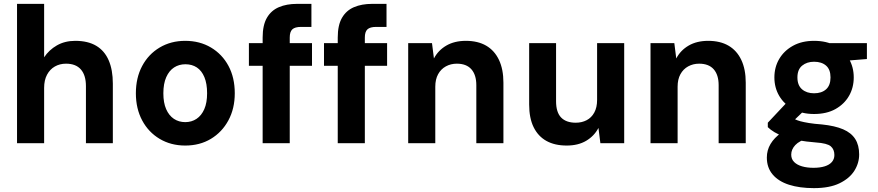

<svg xmlns="http://www.w3.org/2000/svg" viewBox="-20 -740 4538 992"><path d="M68 0V-720H208V-444Q233 -482 274 -505.5Q315 -529 369 -529Q434 -529 477 -503.5Q520 -478 541.5 -428.5Q563 -379 563 -308V0H424V-295Q424 -351 398 -381Q372 -411 321 -411Q289 -411 263.5 -396.5Q238 -382 223 -354Q208 -326 208 -286V0Z M937 12Q863 12 805 -22.5Q747 -57 714.5 -118Q682 -179 682 -258Q682 -338 714.5 -399Q747 -460 805 -494.5Q863 -529 937 -529Q1012 -529 1070 -494.5Q1128 -460 1160.5 -399.5Q1193 -339 1193 -258Q1193 -179 1160 -118Q1127 -57 1069.5 -22.5Q1012 12 937 12ZM937 -109Q970 -109 995.5 -126Q1021 -143 1035.5 -176Q1050 -209 1050 -258Q1050 -308 1036 -341.5Q1022 -375 997 -391.5Q972 -408 938 -408Q905 -408 879.5 -391.5Q854 -375 839 -341.5Q824 -308 824 -258Q824 -209 838.5 -176Q853 -143 878.5 -126Q904 -109 937 -109Z M1337 0V-546Q1337 -610 1359 -648Q1381 -686 1421 -703Q1461 -720 1514 -720H1589V-601H1536Q1504 -601 1490.5 -588.5Q1477 -576 1477 -546V0ZM1266 -400V-517H1592V-400Z M1725 0V-546Q1725 -610 1747 -648Q1769 -686 1809 -703Q1849 -720 1902 -720H1977V-601H1924Q1892 -601 1878.5 -588.5Q1865 -576 1865 -546V0ZM1654 -400V-517H1980V-400Z M2089 0V-517H2212L2222 -438Q2244 -480 2286 -504.5Q2328 -529 2387 -529Q2449 -529 2492 -504Q2535 -479 2558 -430.5Q2581 -382 2581 -313V0H2441V-300Q2441 -353 2415.5 -382Q2390 -411 2340 -411Q2309 -411 2283.5 -397Q2258 -383 2243.5 -356.5Q2229 -330 2229 -292V0Z M2908 12Q2846 12 2803 -12Q2760 -36 2737 -83Q2714 -130 2714 -200V-517H2853V-217Q2853 -160 2879 -133Q2905 -106 2955 -106Q2986 -106 3011 -119Q3036 -132 3050.5 -158.5Q3065 -185 3065 -224V-517H3205V0H3082L3072 -79Q3050 -37 3008.5 -12.5Q2967 12 2908 12Z M3341 0V-517H3464L3474 -438Q3496 -480 3538 -504.5Q3580 -529 3639 -529Q3701 -529 3744 -504Q3787 -479 3810 -430.5Q3833 -382 3833 -313V0H3693V-300Q3693 -353 3667.5 -382Q3642 -411 3592 -411Q3561 -411 3535.5 -397Q3510 -383 3495.5 -356.5Q3481 -330 3481 -292V0Z M4185 232Q4111 232 4056.5 214.5Q4002 197 3972 161.5Q3942 126 3942 74Q3942 36 3961 4Q3980 -28 4016 -53.5Q4052 -79 4104 -97L4158 -27Q4110 -13 4089 9.5Q4068 32 4068 59Q4068 82 4083 97Q4098 112 4124 119.5Q4150 127 4183 127Q4216 127 4240.5 119.5Q4265 112 4278 97Q4291 82 4291 61Q4291 32 4272.5 16Q4254 0 4195 -4Q4144 -8 4103.5 -15.5Q4063 -23 4033 -33.5Q4003 -44 3981.5 -57Q3960 -70 3947 -83V-106L4056 -222L4158 -191L4026 -64L4067 -136Q4077 -129 4088 -123.5Q4099 -118 4115.5 -113.5Q4132 -109 4159 -104.5Q4186 -100 4227 -97Q4294 -90 4336 -72Q4378 -54 4398.5 -22Q4419 10 4419 58Q4419 103 4394 142.5Q4369 182 4317.5 207Q4266 232 4185 232ZM4186 -151Q4123 -151 4077 -176.5Q4031 -202 4006 -244.5Q3981 -287 3981 -340Q3981 -393 4006 -435.5Q4031 -478 4077 -503.5Q4123 -529 4186 -529Q4251 -529 4296.5 -503.5Q4342 -478 4366.5 -435.5Q4391 -393 4391 -340Q4391 -287 4366.5 -244.5Q4342 -202 4296.5 -176.5Q4251 -151 4186 -151ZM4186 -258Q4225 -258 4248 -278.5Q4271 -299 4271 -340Q4271 -381 4248 -401Q4225 -421 4186 -421Q4149 -421 4124.5 -401Q4100 -381 4100 -340Q4100 -299 4124 -278.5Q4148 -258 4186 -258ZM4273 -420 4251 -517H4459V-435Z"/></svg>

Font: DM Sans 11pt ExtraBold
Style: Regular
Weight: 800
Version: Version 4.004;gftools[0.9.30]